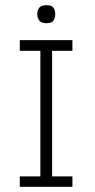

<svg xmlns="http://www.w3.org/2000/svg" viewBox="-20 -717 363 737"><path d="M135 -18V-545H180V-18ZM56 0V-40H258V0ZM56 -522V-563H258V-522ZM158 -628Q138 -628 130.5 -638.5Q123 -649 123 -663Q123 -677 130.5 -687Q138 -697 158 -697Q179 -697 185.5 -687Q192 -677 192 -663Q192 -649 185.5 -638.5Q179 -628 158 -628Z"/></svg>

Font: Darker Grotesque Light
Style: Regular
Weight: 400
Version: Version 1.000;gftools[0.9.28]